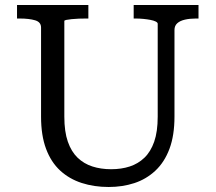

<svg xmlns="http://www.w3.org/2000/svg" viewBox="-20 -730 861 767"><path d="M237 -264Q237 -204 251 -164Q265 -124 290 -100Q315 -76 349 -65Q383 -54 424 -54Q465 -54 498.5 -65Q532 -76 557 -100Q582 -124 596 -164Q610 -204 610 -264V-635Q610 -640 602 -644Q594 -648 581 -650.5Q568 -653 552.5 -654.5Q537 -656 523 -656H514V-710H773V-656H762Q738 -656 718.5 -651.5Q699 -647 688 -637Q677 -627 677 -610V-264Q677 -189 657 -135.5Q637 -82 600.5 -48Q564 -14 516.5 1.5Q469 17 414 17Q356 17 306.5 1Q257 -15 220.5 -48.5Q184 -82 164 -135.5Q144 -189 144 -264V-620Q144 -642 120 -649Q96 -656 59 -656H48V-710H333V-656H324Q310 -656 294.5 -655.5Q279 -655 266 -653.5Q253 -652 245 -650.5Q237 -649 237 -646Z"/></svg>

Font: Roboto Serif
Style: Regular
Weight: 400
Designer: Greg Gazdowicz
Foundry: Commercial Type
Version: Version 1.008